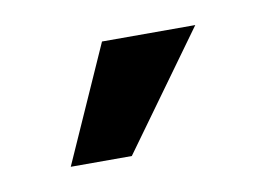

<svg xmlns="http://www.w3.org/2000/svg" viewBox="-33 -770 308 223"><g transform="rotate(-10 121.0 -658.5)"><path d="M108 -590H36L97 -727H207Z"/></g></svg>

Font: Inclusive Sans
Style: Regular
Weight: 400
Designer: Olivia King
Foundry: Olivia King
Version: Version 2.004